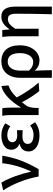

<svg xmlns="http://www.w3.org/2000/svg" viewBox="1030 -1634 804 2905"><g transform="rotate(-90 1432.5 -182.0)"><path d="M214 0H325C440 -198 497 -357 529 -550H414C402 -409 356 -255 292 -118H287C258 -256 191 -451 121 -564L4 -536C97 -398 177 -202 214 0Z M833 13C908 13 967 -3 1035 -54L987 -129C938 -90 892 -77 845 -77C757 -77 707 -108 707 -164C707 -218 747 -245 826 -245C853 -245 883 -244 915 -242V-328C888 -325 866 -324 843 -324C767 -324 733 -353 733 -398C733 -447 778 -474 842 -474C889 -474 933 -459 974 -429L1019 -505C967 -541 905 -564 837 -564C722 -564 619 -516 619 -413C619 -362 648 -313 705 -293V-288C641 -271 593 -230 593 -153C593 -48 696 13 833 13Z M1507 10 1635 0C1555 -88 1466 -223 1410 -332C1475 -400 1532 -437 1592 -456L1583 -564C1461 -537 1345 -413 1260 -269H1256V-419C1256 -470 1254 -519 1246 -550H1132C1143 -498 1144 -438 1144 -394V0H1251V-30C1252 -106 1264 -162 1300 -205C1313 -222 1326 -237 1338 -252C1389 -152 1454 -54 1507 10Z M1707 -276V200H1823C1822 108 1818 35 1815 -60C1862 -4 1916 13 1972 13C2088 13 2199 -96 2199 -284C2199 -463 2113 -564 1956 -564C1817 -564 1707 -471 1707 -276ZM1949 -82C1906 -82 1863 -94 1816 -147V-279C1816 -403 1876 -468 1951 -468C2042 -468 2081 -397 2081 -282C2081 -153 2021 -82 1949 -82Z M2669 200H2785V-346C2785 -487 2741 -564 2632 -564C2552 -564 2498 -521 2442 -441H2439L2430 -550H2326C2334 -490 2336 -438 2336 -394V0H2450V-355C2503 -435 2542 -465 2595 -465C2655 -465 2677 -428 2677 -332C2677 -185 2674 25 2669 200Z"/></g></svg>

Font: Spoqa Han Sans Neo Medium
Style: Regular
Weight: 500
Designer: [Spoqa Han Sans Neo] Dong-huui Kim ___ Younghwa Kang ___ Yujin Lee ___ [Noto Sans] Ryoko NISHIZUKA ____ (kana & ideograp
Foundry: Spoqa (http://www.spoqa-han-sans.com)
Version: Version 1.100;hotconv 1.0.109;makeotfexe 2.5.65596